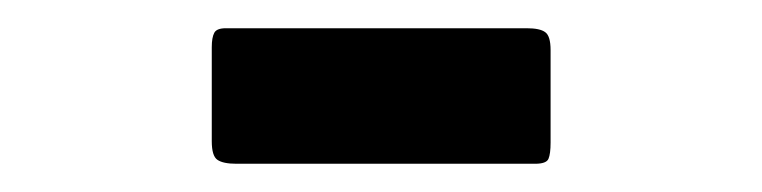

<svg xmlns="http://www.w3.org/2000/svg" viewBox="-20 -931 540 136"><path d="M130 -831V-897.5Q130 -904.5 131.8 -907.8Q133.5 -911 140 -911H353Q362.5 -911 366.2 -908.2Q370 -905.5 370 -895.5V-830Q370 -822 368.5 -818.5Q367 -815 359 -815H147.5Q138 -815 134 -817.8Q130 -820.5 130 -831Z"/></svg>

Font: Besley* Narrow Fatface
Style: Regular
Weight: 900
Width: 4
Designer: Owen Earl
Foundry: indestructible type*
Version: Version 3.000; ttfautohint (v1.8.3)